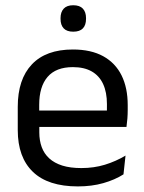

<svg xmlns="http://www.w3.org/2000/svg" viewBox="-20 -686 539 718"><path d="M271.1 11.1Q159.6 11.1 103 -43.4Q46.4 -97.8 46.4 -199.7V-286.6Q46.4 -389.4 99.1 -445.1Q151.7 -500.9 252.5 -500.9Q320.4 -500.9 366.1 -475.7Q411.7 -450.4 434.7 -403.9Q457.6 -357.4 457.6 -293V-274.8Q457.6 -259.1 456.4 -243Q455.2 -226.9 453 -211.4H378.7Q379.5 -235.6 379.7 -257.1Q379.9 -278.6 379.9 -296.4Q379.9 -341 365.6 -371.8Q351.4 -402.6 323.2 -418.8Q294.9 -435 252.5 -435Q189.4 -435 158 -398.5Q126.6 -362.1 126.6 -294.1V-247.4L127 -237.5V-190.8Q127 -160.4 136 -135.9Q145 -111.3 164.1 -93.8Q183.3 -76.2 213 -66.8Q242.8 -57.5 284.2 -57.5Q331.3 -57.5 372.3 -70Q413.3 -82.6 449.4 -104.2L441.8 -34Q409.6 -13.5 366.4 -1.2Q323.3 11.1 271.1 11.1ZM89.1 -211.4V-272.7H435.9V-211.4ZM253.8 -567.5Q230 -567.5 218.2 -579.9Q206.4 -592.3 206.4 -615.4V-618.4Q206.4 -640.8 218.2 -653.6Q230 -666.4 253.8 -666.4Q278.2 -666.4 290 -653.6Q301.7 -640.8 301.7 -618.4V-615.4Q301.7 -592.3 290 -579.9Q278.2 -567.5 253.8 -567.5Z"/></svg>

Font: Anek Latin Medium
Style: Regular
Weight: 500
Designer: Yesha Goshar
Foundry: Ek Type
Version: Version 1.003